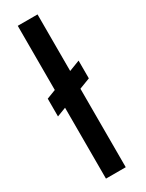

<svg xmlns="http://www.w3.org/2000/svg" viewBox="-184 -710 561 740"><g transform="rotate(-30 96.0 -340.0)"><path d="M48 -680H136V0H48ZM184 -446.7V-367.7L7.7 -300V-379Z"/></g></svg>

Font: Bricolage Grotesque 96pt Condensed ExBd
Style: Regular
Weight: 800
Width: 3
Designer: Mathieu Triay
Foundry: Atelier Triay
Version: Version 1.001;Glyphs 3.2 (3207)